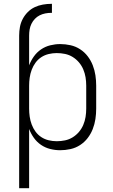

<svg xmlns="http://www.w3.org/2000/svg" viewBox="-20 -772 590 1002"><path d="M80 -586Q80 -609 84 -631Q88 -653 98.5 -673Q109 -693 125 -709Q141 -725 161 -734.5Q181 -744 203.5 -748Q226 -752 248 -752H251V-705H248Q232 -705 216.5 -702Q201 -699 187 -692Q173 -685 162 -673.5Q151 -662 144 -647.5Q137 -633 134.5 -617.5Q132 -602 132 -586ZM80 210V-586H132V-431Q141 -455 156.5 -477Q172 -499 194 -514Q216 -529 242 -535.5Q268 -542 294 -542Q321 -542 348 -536Q375 -530 398 -515Q421 -500 437.5 -478.5Q454 -457 464 -431.5Q474 -406 478 -379Q482 -352 482 -325V-205Q482 -178 478 -151Q474 -124 464 -98.5Q454 -73 437.5 -51.5Q421 -30 398 -15Q375 0 348 6Q321 12 294 12Q268 12 242 5.5Q216 -1 194 -16Q172 -31 156.5 -53Q141 -75 132 -99V210ZM276 -35Q298 -35 319.5 -39.5Q341 -44 359.5 -55.5Q378 -67 392 -83.5Q406 -100 414.5 -120Q423 -140 426.5 -161.5Q430 -183 430 -205V-325Q430 -347 426.5 -368.5Q423 -390 414.5 -410Q406 -430 392 -446.5Q378 -463 359.5 -474.5Q341 -486 319.5 -490.5Q298 -495 276 -495Q255 -495 234 -490Q213 -485 195.5 -473.5Q178 -462 165.5 -445Q153 -428 145.5 -408Q138 -388 135 -367Q132 -346 132 -325V-205Q132 -184 135 -163Q138 -142 145.5 -122Q153 -102 165.5 -85Q178 -68 195.5 -56.5Q213 -45 234 -40Q255 -35 276 -35Z"/></svg>

Font: Lode Dark
Style: Regular
Weight: 400
Monospace: yes
Designer: Belleve Invis
Foundry: Belleve Invis
Version: Version 29.2.0; ttfautohint (v1.8.3)